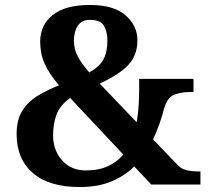

<svg xmlns="http://www.w3.org/2000/svg" viewBox="-20 -744 841 774"><path d="M301 10Q178 10 112.5 -46.5Q47 -103 47 -203Q47 -262 70.5 -298.5Q94 -335 133 -358.5Q172 -382 218 -400Q178 -447 160 -487Q142 -527 142 -577Q142 -643 192.5 -683.5Q243 -724 343 -724Q439 -724 486.5 -682Q534 -640 534 -582Q534 -521 497 -482Q460 -443 382 -407L531 -251Q537 -286 539 -320Q541 -354 541 -382V-426H760V-373H744Q710 -373 682 -362Q654 -351 641 -305Q634 -277 623 -245.5Q612 -214 597 -182L697 -78Q711 -63 731.5 -58Q752 -53 779 -53H788V0H590L521 -73Q484 -36 430 -13Q376 10 301 10ZM340 -452Q382 -476 397.5 -505.5Q413 -535 413 -581Q413 -616 399 -640Q385 -664 343 -664Q309 -664 293.5 -640Q278 -616 278 -580Q278 -546 293.5 -516.5Q309 -487 340 -452ZM326 -57Q379 -57 416 -74.5Q453 -92 477 -121L263 -349Q221 -319 207.5 -281.5Q194 -244 194 -198Q194 -139 230 -98Q266 -57 326 -57Z"/></svg>

Font: Noto Serif Tamil
Style: Bold Italic
Weight: 700
Italic angle: -12°
Designer: Indian Type Foundry, Tom Grace, and the Monotype Design Team
Foundry: Monotype Imaging Inc.
Version: Version 2.003; ttfautohint (v1.8.4.7-5d5b)